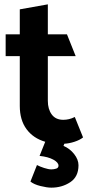

<svg xmlns="http://www.w3.org/2000/svg" viewBox="-20 -642 412 883"><path d="M324 -104 362 -10Q347 2 322.5 10Q298 18 276 19L272 29Q301 41 321 66.5Q341 92 341 118Q341 171 303 196Q265 221 216 221Q196 221 166 213.5Q136 206 120 193L150 117Q163 124 183 130.5Q203 137 216 137Q228 137 238.5 133.5Q249 130 249 120Q249 105 225 92Q201 79 162 75L188 10Q133 -6 102 -48Q71 -90 71 -155V-384H6V-484H71V-599L200 -622V-484H288L328 -384H200V-178Q200 -140 218 -115.5Q236 -91 271 -91Q284 -91 297 -94Q310 -97 324 -104Z"/></svg>

Font: Palanquin Dark
Style: Regular
Weight: 400
Designer: Pria Ravichandran
Version: Version 1.001